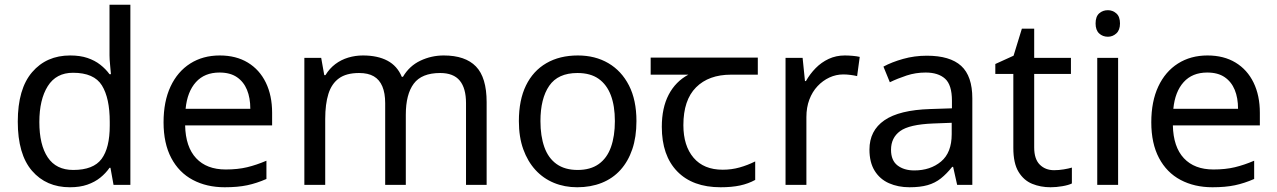

<svg xmlns="http://www.w3.org/2000/svg" viewBox="-20 -780 5386 810"><path d="M275 10Q175 10 115 -59.5Q55 -129 55 -267Q55 -405 115.5 -475.5Q176 -546 276 -546Q318 -546 349 -535.5Q380 -525 403 -507Q426 -489 442 -467H448Q447 -480 444.5 -505.5Q442 -531 442 -546V-760H530V0H459L446 -72H442Q426 -49 403 -30.5Q380 -12 348.5 -1Q317 10 275 10ZM289 -63Q374 -63 408.5 -109.5Q443 -156 443 -250V-266Q443 -366 410 -419.5Q377 -473 288 -473Q217 -473 181.5 -416.5Q146 -360 146 -265Q146 -169 181.5 -116Q217 -63 289 -63Z M907 -546Q976 -546 1025.5 -516Q1075 -486 1101.5 -431.5Q1128 -377 1128 -304V-251H761Q763 -160 807.5 -112.5Q852 -65 932 -65Q983 -65 1022.5 -74.5Q1062 -84 1104 -102V-25Q1063 -7 1023 1.5Q983 10 928 10Q852 10 793.5 -21Q735 -52 702.5 -113.5Q670 -175 670 -264Q670 -352 699.5 -415Q729 -478 782.5 -512Q836 -546 907 -546ZM906 -474Q843 -474 806.5 -433.5Q770 -393 763 -321H1036Q1036 -367 1022 -401Q1008 -435 979.5 -454.5Q951 -474 906 -474Z M1852 -546Q1943 -546 1988 -499.5Q2033 -453 2033 -349V0H1946V-345Q1946 -408 1919.5 -440Q1893 -472 1837 -472Q1759 -472 1725.5 -427Q1692 -382 1692 -296V0H1605V-345Q1605 -387 1593 -415.5Q1581 -444 1557 -458Q1533 -472 1495 -472Q1441 -472 1410 -449.5Q1379 -427 1365.5 -384Q1352 -341 1352 -278V0H1264V-536H1335L1348 -463H1353Q1370 -491 1394.5 -509.5Q1419 -528 1449 -537Q1479 -546 1511 -546Q1573 -546 1614.5 -524Q1656 -502 1675 -456H1680Q1707 -502 1753.5 -524Q1800 -546 1852 -546Z M2665 -269Q2665 -202 2647.5 -150.5Q2630 -99 2597.5 -63Q2565 -27 2518.5 -8.5Q2472 10 2415 10Q2362 10 2317 -8.5Q2272 -27 2239 -63Q2206 -99 2187.5 -150.5Q2169 -202 2169 -269Q2169 -358 2199 -419.5Q2229 -481 2285 -513.5Q2341 -546 2418 -546Q2491 -546 2546.5 -513.5Q2602 -481 2633.5 -419.5Q2665 -358 2665 -269ZM2260 -269Q2260 -206 2276.5 -159.5Q2293 -113 2328 -88Q2363 -63 2417 -63Q2471 -63 2506 -88Q2541 -113 2557.5 -159.5Q2574 -206 2574 -269Q2574 -333 2557 -378Q2540 -423 2505.5 -447.5Q2471 -472 2416 -472Q2334 -472 2297 -418Q2260 -364 2260 -269Z M3020 10Q2902 10 2837 -57Q2772 -124 2772 -245Q2772 -325 2801 -380.5Q2830 -436 2884 -465H2725V-537H3177V-465H3064Q2970 -465 2916.5 -411.5Q2863 -358 2863 -252Q2863 -165 2906 -114.5Q2949 -64 3029 -64Q3066 -64 3100 -73.5Q3134 -83 3166 -99V-21Q3137 -5 3102 2.5Q3067 10 3020 10Z M3544 -546Q3559 -546 3576.5 -544.5Q3594 -543 3607 -540L3596 -459Q3583 -462 3567.5 -464Q3552 -466 3538 -466Q3507 -466 3479 -453Q3451 -440 3429 -416.5Q3407 -393 3394.5 -360Q3382 -327 3382 -286V0H3294V-536H3366L3376 -438H3380Q3397 -468 3421 -492.5Q3445 -517 3476 -531.5Q3507 -546 3544 -546Z M3890 -545Q3988 -545 4035 -502Q4082 -459 4082 -365V0H4018L4001 -76H3997Q3974 -47 3949.5 -27.5Q3925 -8 3893.5 1Q3862 10 3817 10Q3769 10 3730.5 -7Q3692 -24 3670 -59.5Q3648 -95 3648 -149Q3648 -229 3711 -272.5Q3774 -316 3905 -320L3996 -323V-355Q3996 -422 3967 -448Q3938 -474 3885 -474Q3843 -474 3805 -461.5Q3767 -449 3734 -433L3707 -499Q3742 -518 3790 -531.5Q3838 -545 3890 -545ZM3916 -259Q3816 -255 3777.5 -227Q3739 -199 3739 -148Q3739 -103 3766.5 -82Q3794 -61 3837 -61Q3905 -61 3950 -98.5Q3995 -136 3995 -214V-262Z M4427 -62Q4447 -62 4468 -65.5Q4489 -69 4502 -73V-6Q4488 1 4462 5.5Q4436 10 4412 10Q4370 10 4334.5 -4.5Q4299 -19 4277 -55Q4255 -91 4255 -156V-468H4179V-510L4256 -545L4291 -659H4343V-536H4498V-468H4343V-158Q4343 -109 4366.5 -85.5Q4390 -62 4427 -62Z M4697 -536V0H4609V-536ZM4654 -737Q4674 -737 4689.5 -723.5Q4705 -710 4705 -681Q4705 -653 4689.5 -639Q4674 -625 4654 -625Q4632 -625 4617 -639Q4602 -653 4602 -681Q4602 -710 4617 -723.5Q4632 -737 4654 -737Z M5074 -546Q5143 -546 5192.5 -516Q5242 -486 5268.5 -431.5Q5295 -377 5295 -304V-251H4928Q4930 -160 4974.5 -112.5Q5019 -65 5099 -65Q5150 -65 5189.5 -74.5Q5229 -84 5271 -102V-25Q5230 -7 5190 1.5Q5150 10 5095 10Q5019 10 4960.5 -21Q4902 -52 4869.5 -113.5Q4837 -175 4837 -264Q4837 -352 4866.5 -415Q4896 -478 4949.5 -512Q5003 -546 5074 -546ZM5073 -474Q5010 -474 4973.5 -433.5Q4937 -393 4930 -321H5203Q5203 -367 5189 -401Q5175 -435 5146.5 -454.5Q5118 -474 5073 -474Z"/></svg>

Font: umalayalam15
Style: Book
Weight: 400
Designer: Jelle Bosma - Monotype Design Team
Foundry: Monotype Imaging Inc.
Version: Version 2.003